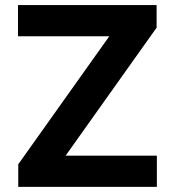

<svg xmlns="http://www.w3.org/2000/svg" viewBox="-20 -727 680 747"><path d="M51 -87.8 405.1 -585.8H50V-707.2H589.3V-619.4L235.3 -121.4H590.3V0H51Z"/></svg>

Font: Pretendard Variable
Style: Regular
Weight: 400
Designer: Base glyphs from Inter by Rasmus Andersson; Hangul glyphs from Noto Sans CJK(Source Han Sans) by Jang Soo-young and Kang
Foundry: Kil Hyung-jin
Version: Version 1.100;FEAKit 1.0